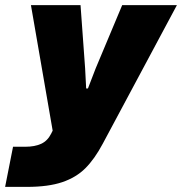

<svg xmlns="http://www.w3.org/2000/svg" viewBox="-58 -564 712 751"><path d="M-7 10H41Q78 10 103 -1.5Q128 -13 142 -41L148 -53L63 -544H257L275 -296L279 -218H286L316 -296L420 -544H634L344 -2Q312 58 276 94Q240 130 185.5 148.5Q131 167 47 167H-38Z"/></svg>

Font: Mona Sans Black
Style: Italic
Weight: 900
Italic angle: -11.7°
Designer: Deni Anggara
Foundry: GitHub
Version: Version 2.000